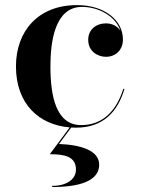

<svg xmlns="http://www.w3.org/2000/svg" viewBox="-20 -490 556 752"><path d="M277.5 174.5C277.5 210.5 243.5 238 184.5 238V242.5C320.5 242.5 368.5 205 368.5 155C368.5 99 295.5 77 211 74L259 9.5C265 10 271.5 10 278 10C385 10 441.5 -53.5 467.5 -142H463C436.5 -58.5 384.5 0 298 0C198.5 0 177.5 -115.5 177.5 -230C177.5 -324 193.5 -463 301.5 -463C363.5 -463 432 -429 451.5 -369.5C439.5 -388.5 418 -398.5 395 -398.5C358 -398.5 325.5 -375.5 325.5 -334C325.5 -288 363.5 -267.5 395 -267.5C431.5 -267.5 461.5 -293 461.5 -335C461.5 -410 391 -470 281.5 -470C128 -470 42.5 -366.5 42.5 -230C42.5 -83.5 132 -1 253 9L175 114C232.5 114 277.5 122.5 277.5 174.5Z"/></svg>

Font: Bodoni* 36pt Medium
Style: Regular
Weight: 500
Version: Version 2.3